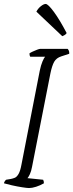

<svg xmlns="http://www.w3.org/2000/svg" viewBox="-24 -951 370 971"><path d="M123 0Q113 0 87.5 -4Q62 -8 35.5 -14Q9 -20 -4 -24Q-3 -30 1 -35.5Q5 -41 7 -42L31 -46Q41 -48 51 -52Q61 -56 70 -71.5Q79 -87 85 -121L177 -593Q183 -622 191 -640.5Q199 -659 204 -664H129Q125 -670 125 -681Q130 -685 141 -690Q152 -695 163.5 -699.5Q175 -704 180 -704H318Q321 -701 324 -695Q327 -689 326 -679L286 -666Q261 -658 250 -638.5Q239 -619 231 -580L138 -107Q134 -85 127 -70Q120 -55 115 -50L194 -42Q198 -36 198 -24Q179 -13 158.5 -6.5Q138 0 123 0ZM291 -768 160 -892Q168 -908 182.5 -919.5Q197 -931 207 -931Q219 -931 248.5 -891Q278 -851 313 -784Q309 -775 291 -768Z"/></svg>

Font: Texturina 72pt 72pt Thin
Style: Italic
Weight: 100
Italic angle: -11°
Designer: Guillermo Torres Carreño
Foundry: Omnibus-Type
Version: Version 1.002; ttfautohint (v1.8.3)